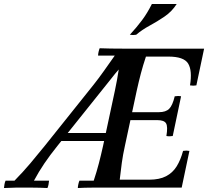

<svg xmlns="http://www.w3.org/2000/svg" viewBox="-70 -945 1048 967"><path d="M852 -185Q868 -188 884 -185L845 0H460Q426 0 391.5 0Q357 0 322 2Q322 -6 324.5 -17Q327 -28 330 -35H402Q417 -80 428 -122.5Q439 -165 449 -210L509 -490Q515 -519 519.5 -543.5Q524 -568 528 -595Q519 -585 510 -574Q501 -563 491 -550L219 -210Q182 -164 153.5 -122Q125 -80 101 -35H177Q176 -26 174.5 -16.5Q173 -7 169 2Q129 0 96.5 0Q64 0 47 0Q29 0 7.5 0Q-14 0 -50 2Q-49 -7 -47.5 -16.5Q-46 -26 -42 -35H3Q47 -80 82.5 -122Q118 -164 155 -210L402 -519Q425 -548 452.5 -586.5Q480 -625 508 -665H424Q424 -673 426.5 -684Q429 -695 432 -702Q455 -701 487.5 -700.5Q520 -700 552.5 -700Q585 -700 608 -700H958L919 -515Q903 -512 887 -515Q899 -590 877.5 -625Q856 -660 778 -660H665Q650 -615 639.5 -575Q629 -535 619 -490L559 -210Q549 -165 543.5 -125Q538 -85 533 -40H681Q733 -40 766.5 -57.5Q800 -75 820 -107.5Q840 -140 852 -185ZM508 -235H228L246 -275H516ZM810 -460Q827 -463 842 -460L800 -260Q783 -257 768 -260Q776 -307 766.5 -323.5Q757 -340 722 -340H532L540 -380H730Q765 -380 782 -397Q799 -414 810 -460ZM820 -925Q796 -887 758.5 -861.5Q721 -836 683 -815.5Q645 -795 616 -770Q600 -767 584 -770Q619 -808 645.5 -843.5Q672 -879 695 -925Z"/></svg>

Font: Poltawski Nowy
Style: Italic
Weight: 400
Italic angle: -12°
Designer: Adam Pótawski, Mateusz Machalski, Borys Kosmynka, Ania Wieluska
Foundry: Capitalics.wtf
Version: Version 1.001;gftools[0.9.25]